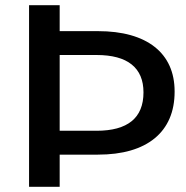

<svg xmlns="http://www.w3.org/2000/svg" viewBox="-20 -720 718 740"><path d="M92 -700H210V-600H357Q428.5 -600 483.5 -584.5Q538.5 -569 576.2 -539.2Q614 -509.5 633.5 -466.2Q653 -423 653 -367Q653 -308.5 633.5 -263.2Q614 -218 576.2 -187Q538.5 -156 483.5 -140Q428.5 -124 357 -124H210V0H92ZM210 -216H352Q442 -216 487.5 -253Q533 -290 533 -364Q533 -435 487.5 -471.5Q442 -508 352 -508H210Z"/></svg>

Font: Argentum Sans
Style: Regular
Weight: 400
Designer: Julieta Ulanovsky, Owen Earl, Chris M. Simpson, Rasmus Andersson, Cristiano Sobral
Foundry: The Argentum Sans Project Authors
Version: Version 3.135; ttfautohint (v1.8.4.7-5d5b-dirty)